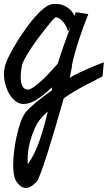

<svg xmlns="http://www.w3.org/2000/svg" viewBox="-29 -514 548 976"><path d="M112.3 -58.6Q123 -58.6 140.6 -70.3Q158.2 -82 178.7 -100.6Q199.2 -119.1 221.2 -142.6Q243.2 -166 263.7 -189.5Q274.4 -223.6 291.5 -272.9Q308.6 -322.3 330.1 -379.9L316.4 -353.5Q313.5 -368.2 306.6 -380.9Q299.8 -393.6 291 -403.8Q282.2 -414.1 272.9 -419.9Q263.7 -425.8 256.8 -425.8Q253.9 -425.8 250 -423.8Q246.1 -420.9 232.9 -405.8Q219.7 -390.6 201.7 -367.7Q183.6 -344.7 163.6 -317.9Q143.6 -291 126.5 -264.6Q109.4 -238.3 96.7 -215.3Q84 -192.4 82 -178.7Q80.1 -165 78.1 -150.9Q76.2 -136.7 76.2 -123Q76.2 -97.7 83.5 -79.1Q90.8 -60.5 110.4 -58.6ZM112.3 321.3Q147.5 271.5 171.9 200.7Q196.3 129.9 213.9 52.7Q168.9 92.8 152.3 127.9Q130.9 174.8 121.1 216.8Q111.3 258.8 111.3 299.8Q111.3 304.7 111.8 310.5Q112.3 316.4 112.3 321.3ZM234.4 -54.7Q235.4 -58.6 235.4 -62.5Q235.4 -66.4 235.4 -70.3Q193.4 -30.3 157.7 -7.8Q122.1 14.6 91.8 14.6Q88.9 14.6 85.4 14.2Q82 13.7 79.1 13.7Q60.5 9.8 44.4 -4.4Q28.3 -18.6 16.6 -39.6Q4.9 -60.5 -2 -85.9Q-8.8 -111.3 -8.8 -136.7Q-8.8 -166 2 -196.3Q9.8 -216.8 25.4 -246.1Q41 -275.4 61 -307.1Q81.1 -338.9 104 -371.1Q127 -403.3 150.4 -429.7Q173.8 -456.1 195.8 -473.1Q217.8 -490.2 236.3 -493.2Q241.2 -494.1 245.1 -494.1Q249 -494.1 252.9 -494.1Q273.4 -494.1 289.6 -488.3Q305.7 -482.4 317.9 -473.1Q330.1 -463.9 337.9 -453.1Q345.7 -442.4 349.6 -433.6Q352.5 -445.3 356.4 -452.1L419.9 -442.4Q393.6 -377 371.1 -308.6Q348.6 -240.2 335.9 -178.7L336.9 -175.8Q336.9 -175.8 335 -166.5Q333 -157.2 331.1 -146.5Q329.1 -135.7 327.1 -127Q325.2 -118.2 325.2 -118.2Q342.8 -129.9 369.6 -142.6Q396.5 -155.3 423.3 -167Q450.2 -178.7 471.7 -187Q493.2 -195.3 499 -197.3L492.2 -126Q484.4 -121.1 462.9 -110.4Q441.4 -99.6 413.1 -85Q384.8 -70.3 353.5 -52.2Q322.3 -34.2 294.9 -13.7Q275.4 54.7 254.4 126.5Q233.4 198.2 214.4 258.3Q195.3 318.4 180.2 359.4Q165 400.4 158.2 409.2Q144.5 422.9 130.9 432.1Q117.2 441.4 102.5 441.4Q73.2 441.4 50.8 402.3Q38.1 377.9 38.1 324.2Q38.1 291 43 252Q47.9 212.9 56.2 175.8Q64.5 138.7 75.7 107.4Q86.9 76.2 100.6 57.6Q117.2 37.1 153.8 6.8Q190.4 -23.4 234.4 -54.7Z"/></svg>

Font: Miniver
Style: Regular
Weight: 400
Designer: Dathan Boardman
Foundry: Open Window
Version: Version 1.000